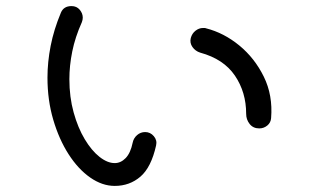

<svg xmlns="http://www.w3.org/2000/svg" viewBox="-20 -668 1040 631"><path d="M357 -57Q316 -57 276.5 -84.5Q237 -112 205.5 -161Q174 -210 155 -274.5Q136 -339 136 -413Q136 -464 146.5 -517.5Q157 -571 180 -626Q189 -648 215 -648Q232 -648 242 -636Q252 -624 252 -610Q252 -603 249 -595Q227 -546 217.5 -499Q208 -452 208 -408Q208 -349 222 -298.5Q236 -248 258.5 -210.5Q281 -173 307 -152.5Q333 -132 357 -132Q377 -132 393 -148.5Q409 -165 416 -199Q419 -214 430.5 -224Q442 -234 457 -234Q474 -234 485.5 -220.5Q497 -207 493 -190Q477 -118 441.5 -87.5Q406 -57 357 -57ZM832 -246Q812 -246 800.5 -260.5Q789 -275 789 -294Q789 -365 752 -419.5Q715 -474 638 -495Q622 -500 612.5 -513.5Q603 -527 607 -543Q611 -558 622.5 -567Q634 -576 647 -576Q649 -576 652 -576Q655 -576 657 -575Q716 -560 766.5 -518.5Q817 -477 847 -416Q877 -355 871 -280Q870 -265 858.5 -255.5Q847 -246 832 -246Z"/></svg>

Font: Kiwi Maru
Style: Regular
Weight: 400
Designer: Hiroki-Chan
Version: Version 1.100